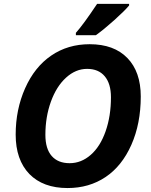

<svg xmlns="http://www.w3.org/2000/svg" viewBox="-20 -951 770 981"><path d="M367.7 -771V-783.2Q406.2 -826.2 476.1 -931.2H639.6V-922.9Q616.2 -895 563.7 -847.9Q511.2 -800.8 469.7 -771ZM699.2 -458Q699.2 -319.3 651.1 -210.9Q603 -102.5 519.3 -46.4Q435.5 9.8 325.2 9.8Q200.2 9.8 129.9 -62Q60.1 -134.8 60.1 -263.2Q60.1 -391.6 108.4 -500.2Q156.7 -608.9 241.7 -667Q326.7 -725.1 438 -725.1Q562.5 -725.1 630.9 -654.5Q699.2 -584 699.2 -458ZM211.9 -262.2Q211.9 -190.9 244.1 -154.1Q276.4 -117.2 335.7 -117.2Q395 -117.2 443.6 -159.7Q492.2 -202.1 519.5 -280Q546.9 -357.9 546.9 -454.1Q546.9 -523.4 515.1 -561.3Q483.4 -599.1 425 -599.1Q366.7 -599.1 317.4 -554.2Q268.1 -509.3 240 -431.4Q211.9 -353.5 211.9 -262.2Z"/></svg>

Font: Open Sans Hebrew
Style: Bold Italic
Weight: 700
Italic angle: -12°
Foundry: Ascender Corporation, Yanek Iontef
Version: Version 2.001;PS 002.001;hotconv 1.0.70;makeotf.lib2.5.58329